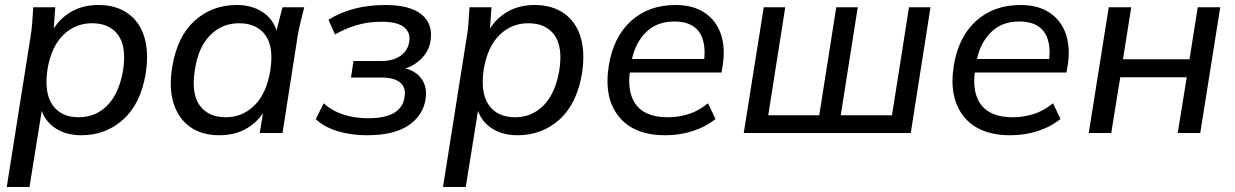

<svg xmlns="http://www.w3.org/2000/svg" viewBox="-20 -532 4939 768"><path d="M7 216 102 -384Q107 -413 109 -443Q111 -473 113 -503H201L195 -418Q223 -462 268.5 -487Q314 -512 374 -512Q443 -512 490.5 -479Q538 -446 557 -385Q576 -324 563 -239Q543 -117 473 -54Q403 9 305 9Q247 9 205 -17Q163 -43 147 -89L98 216ZM295 -63Q363 -63 409.5 -110.5Q456 -158 472 -249Q487 -344 453 -391.5Q419 -439 348 -439Q281 -439 233 -392Q185 -345 170 -255Q156 -160 190.5 -111.5Q225 -63 295 -63Z M857 9Q788 9 741 -24Q694 -57 674.5 -118Q655 -179 669 -265Q689 -386 758.5 -449Q828 -512 927 -512Q986 -512 1028.5 -485Q1071 -458 1086 -410L1110 -503H1197Q1189 -473 1182 -443Q1175 -413 1170 -384L1110 0H1019L1032 -79Q1003 -37 959 -14Q915 9 857 9ZM883 -63Q950 -63 998 -110.5Q1046 -158 1061 -249Q1076 -344 1041.5 -391.5Q1007 -439 936 -439Q869 -439 821.5 -392Q774 -345 760 -255Q744 -160 778 -111.5Q812 -63 883 -63Z M1447 9Q1383 9 1328.5 -8Q1274 -25 1243 -56L1275 -119Q1307 -89 1353 -74Q1399 -59 1451 -59Q1521 -59 1556.5 -80.5Q1592 -102 1598 -143Q1605 -181 1581 -201.5Q1557 -222 1505 -222H1384L1394 -288H1506Q1551 -288 1581 -308Q1611 -328 1617 -365Q1623 -401 1596.5 -423Q1570 -445 1506 -445Q1454 -445 1408.5 -432Q1363 -419 1320 -394L1294 -453Q1388 -512 1522 -512Q1620 -512 1666.5 -474Q1713 -436 1702 -368Q1696 -330 1669 -301Q1642 -272 1602 -258Q1646 -247 1668 -214Q1690 -181 1682 -134Q1672 -70 1614 -30.5Q1556 9 1447 9Z M1752 216 1847 -384Q1852 -413 1854 -443Q1856 -473 1858 -503H1946L1940 -418Q1968 -462 2013.5 -487Q2059 -512 2119 -512Q2188 -512 2235.5 -479Q2283 -446 2302 -385Q2321 -324 2308 -239Q2288 -117 2218 -54Q2148 9 2050 9Q1992 9 1950 -17Q1908 -43 1892 -89L1843 216ZM2040 -63Q2108 -63 2154.5 -110.5Q2201 -158 2217 -249Q2232 -344 2198 -391.5Q2164 -439 2093 -439Q2026 -439 1978 -392Q1930 -345 1915 -255Q1901 -160 1935.5 -111.5Q1970 -63 2040 -63Z M2642 9Q2515 9 2455 -66Q2395 -141 2415 -268Q2433 -383 2503.5 -447.5Q2574 -512 2682 -512Q2752 -512 2798 -481.5Q2844 -451 2863 -397Q2882 -343 2871 -272L2866 -242H2499Q2489 -156 2527 -109.5Q2565 -63 2652 -63Q2694 -63 2735 -76Q2776 -89 2812 -119L2842 -56Q2802 -24 2750 -7.5Q2698 9 2642 9ZM2677 -446Q2608 -446 2565 -404Q2522 -362 2508 -296H2797Q2804 -369 2774 -407.5Q2744 -446 2677 -446Z M2955 0 3035 -503H3121L3053 -71H3257L3325 -503H3411L3343 -71H3548L3616 -503H3702L3623 0Z M4022 9Q3895 9 3835 -66Q3775 -141 3795 -268Q3813 -383 3883.5 -447.5Q3954 -512 4062 -512Q4132 -512 4178 -481.5Q4224 -451 4243 -397Q4262 -343 4251 -272L4246 -242H3879Q3869 -156 3907 -109.5Q3945 -63 4032 -63Q4074 -63 4115 -76Q4156 -89 4192 -119L4222 -56Q4182 -24 4130 -7.5Q4078 9 4022 9ZM4057 -446Q3988 -446 3945 -404Q3902 -362 3888 -296H4177Q4184 -369 4154 -407.5Q4124 -446 4057 -446Z M4335 0 4415 -503H4505L4472 -295H4738L4771 -503H4861L4781 0H4691L4727 -223H4461L4425 0Z"/></svg>

Font: Mulish Medium
Style: Italic
Weight: 500
Italic angle: -9°
Designer: Vernon Adams
Foundry: Vernon Adams
Version: Version 3.603; ttfautohint (v1.8.3)